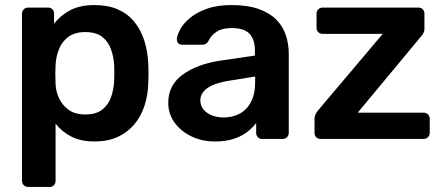

<svg xmlns="http://www.w3.org/2000/svg" viewBox="-20 -550 1756 760"><path d="M91 190Q81 190 74 183Q67 176 67 166V-496Q67 -506 74 -513Q81 -520 91 -520H170Q181 -520 187.5 -513Q194 -506 194 -496V-456Q218 -488 257 -509Q296 -530 354 -530Q407 -530 446 -513Q485 -496 511 -464.5Q537 -433 551 -390Q565 -347 567 -295Q568 -278 568 -260Q568 -242 567 -224Q566 -174 552 -131.5Q538 -89 511.5 -57.5Q485 -26 446 -8Q407 10 354 10Q300 10 262 -9.5Q224 -29 200 -61V166Q200 176 193.5 183Q187 190 176 190ZM317 -97Q360 -97 384 -115.5Q408 -134 419 -164Q430 -194 432 -230Q433 -260 432 -290Q430 -326 419 -356Q408 -386 384 -404.5Q360 -423 317 -423Q276 -423 250.5 -404Q225 -385 213.5 -355.5Q202 -326 200 -295Q199 -277 199 -257Q199 -237 200 -218Q201 -188 214 -160.5Q227 -133 252 -115Q277 -97 317 -97Z M831 10Q779 10 737 -10.5Q695 -31 670.5 -65.5Q646 -100 646 -143Q646 -213 703 -254.5Q760 -296 852 -310L989 -330V-351Q989 -393 968 -416Q947 -439 896 -439Q860 -439 837.5 -424.5Q815 -410 804 -386Q796 -373 781 -373H702Q691 -373 685.5 -379Q680 -385 680 -395Q681 -411 693.5 -434Q706 -457 731.5 -478.5Q757 -500 798 -515Q839 -530 897 -530Q960 -530 1003.5 -514.5Q1047 -499 1073 -473Q1099 -447 1111 -412Q1123 -377 1123 -338V-24Q1123 -14 1116 -7Q1109 0 1099 0H1018Q1007 0 1000.5 -7Q994 -14 994 -24V-63Q981 -45 959 -28Q937 -11 905.5 -0.5Q874 10 831 10ZM865 -85Q900 -85 928.5 -100Q957 -115 973.5 -146.5Q990 -178 990 -226V-247L890 -231Q831 -222 802 -202Q773 -182 773 -153Q773 -131 786.5 -115.5Q800 -100 821 -92.5Q842 -85 865 -85Z M1249 0Q1238 0 1231.5 -7Q1225 -14 1225 -24V-81Q1225 -90 1229.5 -98.5Q1234 -107 1239 -113L1495 -416H1257Q1247 -416 1240 -422.5Q1233 -429 1233 -440V-496Q1233 -506 1240 -513Q1247 -520 1257 -520H1636Q1647 -520 1653.5 -513Q1660 -506 1660 -496V-435Q1660 -426 1656 -419Q1652 -412 1646 -405L1396 -104H1657Q1667 -104 1674 -97.5Q1681 -91 1681 -80V-24Q1681 -14 1674 -7Q1667 0 1657 0Z"/></svg>

Font: Rubik Light Medium
Style: Regular
Weight: 500
Version: Version 2.104